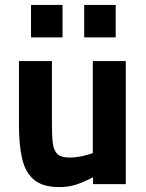

<svg xmlns="http://www.w3.org/2000/svg" viewBox="-20 -748 593 780"><path d="M221 12Q154 12 118.5 -17.5Q83 -47 70 -103Q57 -159 57 -238V-500H191V-236Q191 -191 195 -163Q199 -135 214 -121.5Q229 -108 262 -108Q288 -108 315 -114Q342 -120 357 -126V-500H491V0H358V-28Q318 -7 287.5 2.5Q257 12 221 12ZM322 -596V-728H450V-596ZM106 -596V-728H234V-596Z"/></svg>

Font: Titillium Web SemiBold
Style: Regular
Weight: 600
Designer: Mohamed Gaber, Accademia di Belle Arti di Urbino
Foundry: Kief Type Foundry, Accademia di Belle Arti di Urbino
Version: Version 3.000; ttfautohint (v1.8.4)